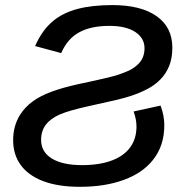

<svg xmlns="http://www.w3.org/2000/svg" viewBox="-20 -718 707 748"><path d="M543 -530.3Q543 -569.8 506.8 -593.5Q470.7 -617.2 406.2 -617.2Q334 -617.2 288.3 -592Q242.7 -566.9 218.3 -511.2L116.7 -538.6Q144.5 -601.6 187.5 -636.7Q226.1 -668.5 282.5 -683.3Q338.9 -698.2 418 -698.2Q528.8 -698.2 590.1 -655Q651.4 -611.8 651.4 -532.2Q651.4 -491.7 639.2 -461.4Q627 -431.2 606 -409.7Q584.5 -387.2 554.9 -371.6Q525.4 -356 488.3 -343.8Q469.7 -337.4 428.7 -327.6Q387.7 -317.9 324.2 -304.2Q251 -288.1 213.9 -272.5Q176.8 -256.3 158.4 -231.9Q140.1 -207.5 140.1 -173.3Q140.1 -126 182.1 -100.3Q224.1 -74.7 299.3 -74.7Q370.6 -74.7 419.4 -94.2Q464.8 -112.3 488.3 -145.5Q511.7 -178.7 511.7 -225.1Q511.7 -252.9 500.5 -283.7L605.5 -306.6Q620.1 -268.1 620.1 -230Q620.1 -149.9 575.7 -94.7Q536.1 -44.4 462.6 -17.3Q389.2 9.8 291.5 9.8Q205.1 9.8 146 -13.2Q89.4 -35.2 60.3 -75.7Q31.2 -116.2 31.2 -171.9Q31.2 -228 58.6 -271.5Q77.1 -300.3 106.2 -322Q135.3 -343.8 180.4 -360.6Q225.6 -377.4 291.5 -391.6Q410.2 -416.5 440.4 -426.8Q463.9 -434.6 482.9 -443.4Q502.9 -453.6 514.6 -464.8Q543 -489.3 543 -530.3Z"/></svg>

Font: Arimo Medium
Style: Italic
Weight: 500
Italic angle: -12°
Designer: Steve Matteson
Foundry: Monotype Imaging Inc.
Version: Version 1.33